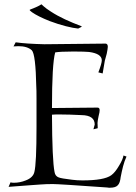

<svg xmlns="http://www.w3.org/2000/svg" viewBox="-20 -867 631 894"><path d="M493 7Q490 7 486.5 7Q483 7 479 6Q367 -2 303.5 -6Q240 -10 226 -10Q210 -10 196 -9.5Q182 -9 169 -8Q157 -7 120 -4.5Q83 -2 20 3L29 -18Q32 -17 36 -16.5Q40 -16 44 -16Q73 -16 100 -27Q134 -40 140 -66Q150 -105 150 -276Q150 -360 150 -406.5Q150 -453 149 -462Q146 -615 128 -633Q107 -652 66 -652Q61 -652 55 -651.5Q49 -651 43 -651L53 -670Q102 -663 187 -661L472 -664Q482 -663 482 -649Q482 -644 480.5 -636Q479 -628 477 -617L468 -584L458 -525L438 -530Q454 -572 454 -586Q454 -617 395 -625Q385 -626 369 -626.5Q353 -627 332 -627H316Q289 -627 269 -626Q249 -625 237 -623Q222 -569 222 -364L434 -366Q444 -366 444 -354Q444 -350 443 -343.5Q442 -337 439 -326Q437 -316 435.5 -307.5Q434 -299 434 -294Q434 -292 434.5 -286Q435 -280 435 -270L415 -265L421 -287Q421 -330 360 -331Q300 -334 260 -334Q250 -334 240 -334Q230 -334 222 -333Q223 -120 234 -66Q237 -47 253 -41Q265 -36 316 -30Q339 -27 364 -27Q465 -27 498 -51Q516 -64 534 -95Q552 -124 555 -143L569 -138Q559 -116 553 -92.5Q547 -69 542 -43Q539 -15 529 -5Q519 7 493 7ZM344 -734Q322 -736 286.5 -745Q251 -754 211 -769Q156 -791 129 -810Q118 -818 118 -821Q118 -822 137 -829Q144 -832 153 -836Q162 -840 173 -847Q173 -847 184 -837Q195 -827 217 -813Q246 -794 282.5 -777Q319 -760 359 -745Q360 -745 361 -744Q361 -742 344 -734Z"/></svg>

Font: Gideon Roman
Style: Regular
Weight: 400
Designer: Robert E. Leuschke
Foundry: Robert E. Leuschke
Version: Version 2.010